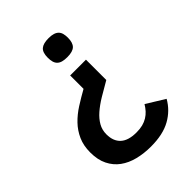

<svg xmlns="http://www.w3.org/2000/svg" viewBox="-210 -639 936 936"><g transform="rotate(-45 258.5 -170.5)"><path d="M362.8 -469.2Q362.8 -434.6 347.2 -419.2Q331.5 -403.8 293.9 -403.8Q274.4 -403.8 261.2 -407.5Q248 -411.1 239.7 -419.2Q231.4 -427.2 227.8 -439.5Q224.1 -451.7 224.1 -469.2Q224.1 -505.4 240.7 -519.8Q257.3 -534.2 293.9 -534.2Q314 -534.2 327.1 -530Q340.3 -525.9 348.4 -517.6Q356.4 -509.3 359.6 -497.1Q362.8 -484.9 362.8 -469.2ZM492.2 82Q462.9 133.8 409.9 163.3Q356.9 192.9 273.9 192.9Q226.1 192.9 184.1 182.4Q142.1 171.9 110.8 149.2Q79.6 126.5 61.8 90.6Q43.9 54.7 43.9 3.9Q43.9 -43.5 60.1 -79.6Q76.2 -115.7 103.3 -143.8Q130.4 -171.9 166 -194.6Q201.7 -217.3 240.2 -238.8V-331.1H349.1V-190.9Q308.6 -168 274.4 -147.2Q240.2 -126.5 215.3 -104.7Q190.4 -83 176.3 -58.3Q162.1 -33.7 162.1 -2.9Q162.1 43.9 189.5 69.1Q216.8 94.2 272.9 94.2Q296.9 94.2 315.7 89.4Q334.5 84.5 349.6 75.2Q364.7 65.9 376.5 53Q388.2 40 397.9 23.9Z"/></g></svg>

Font: Clear Sans Medium
Style: Regular
Weight: 500
Foundry: Intel Corporation
Version: Version 1.00